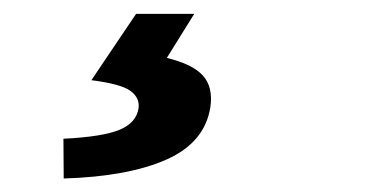

<svg xmlns="http://www.w3.org/2000/svg" viewBox="-20 -24 574 283"><path d="M73.9 239.1 73.5 180.5Q131.4 177.6 156.2 167.3Q181 157 184.3 135.3Q186 119.7 171.9 109.7Q157.8 99.7 114.7 94.2L180.6 -3.6H266.3L225.9 61.4Q263.4 70.4 278.8 87.1Q294.3 103.8 290.1 133.9Q281.9 186 225.5 211.1Q169.1 236.2 73.9 239.1Z"/></svg>

Font: Source Sans 3
Style: Italic
Weight: 200
Italic angle: -11°
Designer: Paul D. Hunt
Foundry: Adobe
Version: Version 3.046;hotconv 1.0.118;makeotfexe 2.5.65603